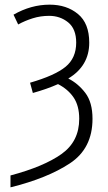

<svg xmlns="http://www.w3.org/2000/svg" viewBox="-20 -563 462 824"><path d="M25 241Q183 202 280 138Q377 74 377 -53Q377 -124 346 -164.5Q315 -205 273 -226Q363 -280 363 -380Q363 -463 314.5 -503Q266 -543 193 -543Q113 -543 38 -500L58 -458Q87 -474 120.5 -484.5Q154 -495 191 -495Q238 -495 272.5 -467Q307 -439 307 -380Q307 -314 261.5 -276.5Q216 -239 109 -208L121 -164Q182 -181 229 -202Q272 -180 296 -144.5Q320 -109 320 -53Q320 44 244 98Q168 152 25 190Z"/></svg>

Font: Noto Sans UI SemiCondensed Light
Style: Regular
Weight: 300
Width: 4
Designer: Monotype Design Team
Foundry: Monotype Imaging Inc.
Version: Version 1.901